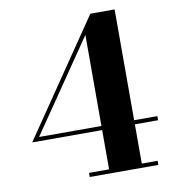

<svg xmlns="http://www.w3.org/2000/svg" viewBox="-83 -823 807 896"><g transform="rotate(-10 320.0 -375.0)"><path d="M595 -19.5H520V-205.5H630V-225H520V-750H405L33.5 -205.5H365V-19.5H270V0H595ZM69.5 -225 365 -656.5V-225Z"/></g></svg>

Font: Bodoni* 11pt
Style: Bold
Weight: 700
Version: Version 2.3